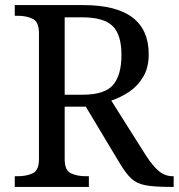

<svg xmlns="http://www.w3.org/2000/svg" viewBox="-20 -734 702 754"><path d="M38 0V-42H51Q84 -42 108.5 -53.5Q133 -65 133 -109V-604Q133 -648 108.5 -660Q84 -672 51 -672H38V-714H307Q564 -714 564 -521Q564 -468 542 -431.5Q520 -395 486.5 -373Q453 -351 417 -339L554 -122Q580 -82 604 -62Q628 -42 659 -42H662V0H648Q586 0 551.5 -6.5Q517 -13 496 -32.5Q475 -52 452 -90L317 -315H234V-109Q234 -65 258.5 -53.5Q283 -42 316 -42H329V0ZM304 -362Q392 -362 424.5 -401Q457 -440 457 -518Q457 -598 422 -632Q387 -666 302 -666H234V-362Z"/></svg>

Font: Noto Serif Old Uyghur
Style: Regular
Weight: 400
Designer: Lewis McGuffie
Foundry: Google LLC
Version: Version 1.003; ttfautohint (v1.8.4.7-5d5b)